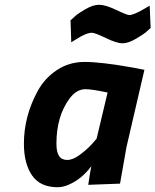

<svg xmlns="http://www.w3.org/2000/svg" viewBox="-20 -771 650 803"><path d="M221 12Q148 12 114 -37.5Q80 -87 80 -170Q80 -285 138 -391Q167 -444 218 -478Q269 -512 334 -512Q403 -512 538 -488L584 -479L509 -156L482 -3L349 2Q358 -59 362 -76Q321 -21 266 2Q243 12 221 12ZM338 -398Q300 -398 271 -359Q216 -285 216 -170Q216 -135 227 -118.5Q238 -102 261.5 -102Q285 -102 314.5 -124Q344 -146 364 -168L384 -191L430 -384Q364 -398 338 -398ZM364 -634Q340 -634 294 -604L278 -594L275 -686Q283 -693 295 -704Q307 -715 338 -733Q369 -751 395 -751Q421 -751 466 -729.5Q511 -708 521 -708Q540 -708 590 -738L606 -747L610 -654L590 -636Q578 -626 547 -608Q516 -590 492 -590Q468 -590 422.5 -612Q377 -634 364 -634Z"/></svg>

Font: Titillium Web
Style: Bold Italic
Weight: 700
Italic angle: -13°
Version: Version 1.001;PS 57.000;hotconv 1.0.70;makeotf.lib2.5.55311